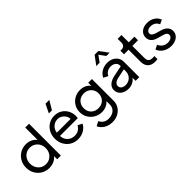

<svg xmlns="http://www.w3.org/2000/svg" viewBox="119 -1897 3215 3215"><g transform="rotate(-45 1726.5 -289.5)"><path d="M323 12Q246 12 184 -24.5Q122 -61 85.5 -124.5Q49 -188 49 -269Q49 -349 85.5 -412.5Q122 -476 184 -513Q246 -550 322 -550Q383 -550 434.5 -525.5Q486 -501 515 -460V-754H605V0H518V-76Q487 -34 435 -11Q383 12 323 12ZM329 -74Q382 -74 424 -99Q466 -124 490.5 -168Q515 -212 515 -269Q515 -324 490.5 -368Q466 -412 424 -437Q382 -462 329 -462Q276 -462 234 -437Q192 -412 168 -368Q144 -324 144 -269Q144 -212 168 -168.5Q192 -125 234 -99.5Q276 -74 329 -74Z M1005 12Q927 12 865.5 -25Q804 -62 768.5 -126Q733 -190 733 -271Q733 -352 767.5 -415Q802 -478 862 -514.5Q922 -551 998 -551Q1075 -551 1132.5 -515Q1190 -479 1221.5 -420Q1253 -361 1253 -292Q1253 -282 1252 -268.5Q1251 -255 1248 -243H827Q829 -190 853.5 -151Q878 -112 918 -90.5Q958 -69 1006 -69Q1063 -69 1102 -95.5Q1141 -122 1162 -163L1240 -122Q1214 -66 1151.5 -27Q1089 12 1005 12ZM998 -472Q935 -472 886.5 -431Q838 -390 829 -319H1154Q1153 -363 1130.5 -397.5Q1108 -432 1072.5 -452Q1037 -472 998 -472ZM962 -641 1037 -796H1127L1035 -641Z M1615 217Q1530 217 1466 177.5Q1402 138 1376 76L1456 34Q1472 73 1511 102Q1550 131 1614 131Q1661 131 1701 112.5Q1741 94 1765 59Q1789 24 1789 -25V-105Q1758 -68 1711 -47.5Q1664 -27 1609 -27Q1535 -27 1474 -62Q1413 -97 1377 -156.5Q1341 -216 1341 -291Q1341 -365 1376.5 -424Q1412 -483 1472 -517Q1532 -551 1607 -551Q1667 -551 1715 -528Q1763 -505 1791 -465V-539H1879V-25Q1879 44 1844.5 99Q1810 154 1750.5 185.5Q1691 217 1615 217ZM1612 -115Q1665 -115 1704.5 -137.5Q1744 -160 1766.5 -199.5Q1789 -239 1789 -289Q1789 -340 1766 -379.5Q1743 -419 1703 -442Q1663 -465 1612 -465Q1562 -465 1522 -443Q1482 -421 1459 -381.5Q1436 -342 1436 -289Q1436 -238 1458.5 -198.5Q1481 -159 1521 -137Q1561 -115 1612 -115Z M2203 12Q2144 12 2100 -8.5Q2056 -29 2031.5 -65.5Q2007 -102 2007 -150Q2007 -209 2054 -251.5Q2101 -294 2187 -311L2372 -349V-365Q2372 -411 2337 -438.5Q2302 -466 2249 -466Q2199 -466 2162.5 -442Q2126 -418 2108 -379L2028 -420Q2044 -457 2077 -487Q2110 -517 2154.5 -534Q2199 -551 2249 -551Q2311 -551 2359 -527.5Q2407 -504 2434.5 -462Q2462 -420 2462 -365V0H2375V-74Q2347 -34 2301 -11Q2255 12 2203 12ZM2102 -150Q2102 -112 2131 -89.5Q2160 -67 2208 -67Q2255 -67 2292.5 -88.5Q2330 -110 2351 -147Q2372 -184 2372 -231V-276L2206 -241Q2152 -229 2127 -205Q2102 -181 2102 -150ZM2199 -795H2286L2401 -641H2323L2243 -750L2164 -641H2085Z M2835 6Q2751 6 2705.5 -39Q2660 -84 2660 -165V-452H2552V-537H2581Q2617 -537 2638.5 -559Q2660 -581 2660 -617V-710H2750V-537H2884V-452H2750V-165Q2750 -148 2755 -125.5Q2760 -103 2781.5 -86Q2803 -69 2851 -69Q2859 -69 2870.5 -70Q2882 -71 2891 -72V1Q2877 4 2862.5 5Q2848 6 2835 6Z M3212 12Q3134 12 3070.5 -26.5Q3007 -65 2980 -136L3056 -173Q3078 -122 3119 -95.5Q3160 -69 3212 -69Q3259 -69 3289.5 -90.5Q3320 -112 3320 -146Q3320 -175 3296.5 -192Q3273 -209 3235 -219L3145 -244Q3006 -281 3006 -394Q3006 -464 3058 -507.5Q3110 -551 3196 -551Q3272 -551 3329.5 -514.5Q3387 -478 3411 -414L3335 -379Q3318 -422 3281.5 -445.5Q3245 -469 3196 -469Q3152 -469 3125 -449.5Q3098 -430 3098 -399Q3098 -371 3119.5 -353.5Q3141 -336 3176 -325L3270 -298Q3339 -279 3375.5 -240Q3412 -201 3412 -146Q3412 -99 3386.5 -63.5Q3361 -28 3316 -8Q3271 12 3212 12Z"/></g></svg>

Font: Plus Jakarta Text
Style: Regular
Weight: 400
Designer: Gumpita Rahayu
Foundry: Tokotype Studio
Version: Version 1.000